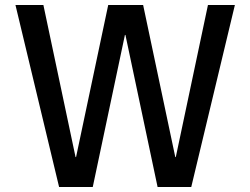

<svg xmlns="http://www.w3.org/2000/svg" viewBox="-20 -750 1004 770"><path d="M154 -730 283 -120H285L414 -730H554L683 -120H685L814 -730H922L747 0H612L483 -610H481L352 0H217L42 -730Z"/></svg>

Font: M PLUS 1p Medium
Style: Regular
Weight: 500
Version: Version 1.062